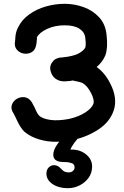

<svg xmlns="http://www.w3.org/2000/svg" viewBox="-20 -743 653 1009"><path d="M366 -8Q439 -24 498.5 -63.5Q558 -103 578 -164Q599 -228 559 -305Q532 -359 488 -391Q520 -418 534 -453Q548 -493 540 -559Q535 -615 501.5 -651.5Q468 -688 419.5 -705.5Q371 -723 320 -723Q270 -723 221 -709Q172 -695 133 -667Q94 -639 74 -597Q64 -578 61 -551Q61 -550 60 -535Q59 -529 59 -526Q54 -499 68.5 -482Q83 -465 105 -461.5Q127 -458 146 -468.5Q165 -479 170 -506Q172 -514 173 -526V-530Q173 -533 174 -535Q174 -537 174 -539V-547Q187 -572 227.5 -591Q268 -610 320 -610Q370 -610 397.5 -592Q425 -574 428 -545Q433 -506 428 -493Q423 -481 400 -466Q378 -452 336 -445Q327 -444 305 -441Q297 -440 292 -440Q284 -438 277 -435Q265 -430 258 -420Q237 -397 247 -366Q258 -329 296 -318Q307 -315 321.5 -315.5Q336 -316 348 -317.5Q360 -319 361 -320H362Q404 -312 415 -306Q440 -291 459 -253Q477 -218 471 -198Q463 -175 429 -152.5Q395 -130 343 -118Q285 -107 244 -113Q203 -119 186 -135Q179 -141 171 -158L161 -180L147 -206Q132 -229 110 -232Q88 -235 69 -224Q50 -213 42.5 -192.5Q35 -172 50 -149Q54 -143 59 -132L70 -109Q87 -72 108 -51Q140 -24 185.5 -10.5Q231 3 276 2Q321 2 366 -8ZM336 246Q369 246 398 231.5Q427 217 445.5 191.5Q464 166 464 132Q464 94 432.5 68.5Q401 43 357 43Q339 43 330 47L347 63Q347 45 358 26.5Q369 8 390 -17Q365 -36 329 -41Q302 -15 281 15.5Q260 46 260 70Q260 104 303 108Q316 109 330 109Q343 110 352 113Q372 117 372 137Q372 147 363.5 155Q355 163 342 163Q328 163 319.5 159Q311 155 303 146Q294 136 285 130.5Q276 125 264 125Q248 125 236 137Q224 149 224 169Q224 203 256.5 224.5Q289 246 336 246Z"/></svg>

Font: Balsamiq Sans
Style: Bold
Weight: 700
Designer: Michael Angeles
Foundry: Balsamiq SRL
Version: Version 1.020; ttfautohint (v1.8.4.7-5d5b);gftools[0.9.26]